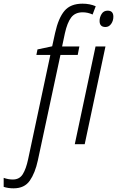

<svg xmlns="http://www.w3.org/2000/svg" viewBox="-145 -785 637 1045"><path d="M472 -694Q472 -727 441 -727Q419 -727 408 -709Q397 -691 397 -671Q397 -638 429 -638Q448 -638 460 -655Q472 -672 472 -694ZM316 0 429 -532H375L262 0ZM61 88 184 -486H278L287 -532H193L208 -603Q221 -662 242.5 -690Q264 -718 305 -718Q333 -718 359 -706L376 -751Q344 -765 304 -765Q239 -765 206 -726Q173 -687 155 -606L139 -533L59 -516L53 -486H129L8 82Q-3 134 -21 163Q-39 192 -75 192Q-100 192 -125 183V232Q-101 240 -71 240Q-12 240 17 198.5Q46 157 61 88Z"/></svg>

Font: Noto Sans UI SemiCondensed Light
Style: Italic
Weight: 300
Width: 4
Designer: Monotype Design Team
Foundry: Monotype Imaging Inc.
Version: 1.001